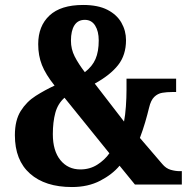

<svg xmlns="http://www.w3.org/2000/svg" viewBox="-20 -744 766 774"><path d="M270 10Q162 10 101 -44Q40 -98 40 -199Q40 -259 63.5 -296.5Q87 -334 124 -357.5Q161 -381 200 -399Q164 -444 149 -482Q134 -520 134 -566Q134 -639 179.5 -681.5Q225 -724 315 -724Q375 -724 413 -704.5Q451 -685 469.5 -652.5Q488 -620 488 -582Q488 -522 456 -481.5Q424 -441 362 -407L480 -254Q485 -280 487.5 -315Q490 -350 490 -382V-427H690V-373H673Q653 -373 634.5 -370Q616 -367 602 -353.5Q588 -340 581 -310Q574 -281 565 -250.5Q556 -220 544 -188L634 -83Q649 -65 668 -59.5Q687 -54 705 -54H713V0H524L462 -76Q433 -41 384 -15.5Q335 10 270 10ZM322 -453Q352 -476 365 -506Q378 -536 378 -581Q378 -618 363.5 -641Q349 -664 322 -664Q294 -664 280 -642Q266 -620 266 -580Q266 -546 281 -516.5Q296 -487 322 -453ZM304 -61Q342 -61 372 -80Q402 -99 421 -126L240 -350Q213 -326 203 -289Q193 -252 193 -203Q193 -136 223.5 -98.5Q254 -61 304 -61Z"/></svg>

Font: Noto Serif Thai Condensed ExtraBold
Style: Regular
Weight: 800
Width: 3
Designer: Monotype Design Team
Foundry: Monotype Imaging Inc.
Version: Version 2.002; ttfautohint (v1.8.4.7-5d5b)